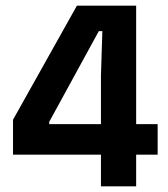

<svg xmlns="http://www.w3.org/2000/svg" viewBox="-20 -659 594 679"><path d="M337 0V-392L342 -549H329.5L154 -228V-174L104 -220H537.5V-112H26V-235.5L252 -639H461.5V0Z"/></svg>

Font: Anek Tamil SemiBold
Style: Regular
Weight: 600
Version: Version 1.003